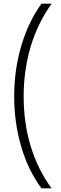

<svg xmlns="http://www.w3.org/2000/svg" viewBox="-20 -819 334 1055"><path d="M58 -289Q58 -437 97.5 -569Q137 -701 208 -799H264Q187 -692 148.5 -562.5Q110 -433 110 -290Q110 3 263 216H208Q134 116 96 -15Q58 -146 58 -289Z"/></svg>

Font: Noto Sans Sinhala UI SemiCondensed Light
Style: Regular
Weight: 300
Width: 4
Designer: Jelle Bosma - Monotype Design Team
Foundry: Monotype Imaging Inc.
Version: Version 2.006; ttfautohint (v1.8.4.7-5d5b)